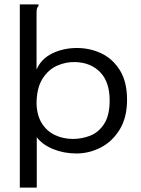

<svg xmlns="http://www.w3.org/2000/svg" viewBox="-20 -685 640 872"><path d="M70 -665H155V-658Q149 -652 147.5 -645Q146 -638 146 -621V-369Q167 -418 217.5 -442.5Q268 -467 329 -467Q390 -467 441.5 -442Q493 -417 525 -365Q557 -313 557 -232Q557 -151 523.5 -96.5Q490 -42 437.5 -15Q385 12 327 12Q270 12 221 -8Q172 -28 147 -62V167H70ZM312 -54Q351 -54 389 -68.5Q427 -83 452.5 -121.5Q478 -160 478 -229Q478 -312 436 -356Q394 -400 325 -403Q281 -405 240 -387Q199 -369 172.5 -326.5Q146 -284 146 -213Q148 -159 171 -123.5Q194 -88 231 -71Q268 -54 312 -54Z"/></svg>

Font: Inconsolata Expanded
Style: Regular
Weight: 400
Width: 7
Monospace: yes
Designer: Raph Levien, Cyreal, Brenton Simpson
Foundry: Raph Levien, Cyreal, Google
Version: Version 3.000; ttfautohint (v1.8.2.53-6de2)